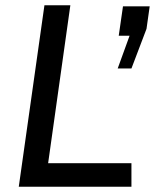

<svg xmlns="http://www.w3.org/2000/svg" viewBox="-20 -706 586 726"><path d="M246 -686 162 -89H477V0H51L148 -686ZM470 -571H429L445 -682H546L534 -597L477 -447H425Z"/></svg>

Font: Chivo
Style: Italic
Weight: 400
Italic angle: -8.05°
Designer: Hector Gatti
Foundry: Omnibus-Type
Version: Version 1.007